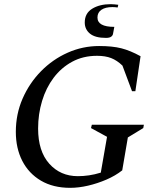

<svg xmlns="http://www.w3.org/2000/svg" viewBox="-20 -892 770 922"><path d="M317 10Q235 10 176.5 -24.5Q118 -59 87 -119.5Q56 -180 56 -259Q56 -344 88.5 -418.5Q121 -493 177 -550Q233 -607 305 -639Q377 -671 456 -671Q520 -671 563 -660Q606 -649 655 -622L630 -454H614L568 -577Q542 -602 514 -613Q486 -624 446 -624Q379 -624 326.5 -595.5Q274 -567 237.5 -518.5Q201 -470 182 -407Q163 -344 163 -275Q163 -166 216.5 -106Q270 -46 354 -46Q380 -46 407.5 -50Q435 -54 464 -63L494 -235L417 -277L421 -293H671L668 -277L594 -232L567 -74Q534 -48 491 -29.5Q448 -11 403 -0.5Q358 10 317 10ZM489 -710Q437 -710 412 -730.5Q387 -751 387 -784Q387 -828 422.5 -850Q458 -872 512 -872Q520 -872 530 -871Q540 -870 548 -869L545 -856Q538 -857 532 -857.5Q526 -858 520 -858Q486 -858 467 -845Q448 -832 448 -808Q448 -763 529 -763L523 -731Q522 -722 514 -716Q506 -710 489 -710Z"/></svg>

Font: Spectral SC Medium
Style: Italic
Weight: 500
Italic angle: -10°
Designer: Jean-Baptiste Levee
Foundry: Production Type
Version: Version 2.001